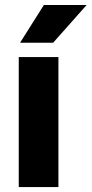

<svg xmlns="http://www.w3.org/2000/svg" viewBox="-20 -760 372 780"><path d="M217.3 -528.3V0H56.2V-528.3ZM61.5 -586.4 158.2 -739.7H332L195.8 -586.4Z"/></svg>

Font: Roboto Condensed Black
Style: Regular
Weight: 900
Designer: Christian Robertson
Foundry: Google
Version: Version 3.008; 2023